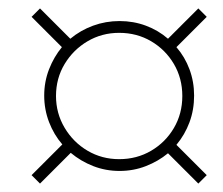

<svg xmlns="http://www.w3.org/2000/svg" viewBox="-20 -587 529 456"><path d="M75 -151 55 -171 128 -244Q108 -267 96.5 -297Q85 -327 85 -360Q85 -393 96.5 -422.5Q108 -452 127 -475L55 -547L75 -567L147 -495Q171 -515 201 -526Q231 -537 264 -537Q297 -537 326.5 -526Q356 -515 379 -495L451 -567L471 -547L399 -475Q419 -452 430 -422.5Q441 -393 441 -360Q441 -326 430 -296.5Q419 -267 399 -243L471 -171L451 -151L379 -223Q356 -204 326.5 -192.5Q297 -181 264 -181Q231 -181 201.5 -192.5Q172 -204 148 -224ZM263 -209Q305 -209 339 -229Q373 -249 393 -283Q413 -317 413 -359Q413 -401 393 -435Q373 -469 339 -489Q305 -509 263 -509Q222 -509 188 -489Q154 -469 133.5 -435Q113 -401 113 -359Q113 -318 133.5 -283.5Q154 -249 188 -229Q222 -209 263 -209Z"/></svg>

Font: Noto Serif Display SemiCondensed Thin
Style: Italic
Weight: 100
Width: 4
Italic angle: -12°
Designer: Monotype Design Team
Foundry: Monotype Imaging Inc.
Version: Version 2.009